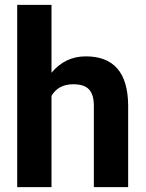

<svg xmlns="http://www.w3.org/2000/svg" viewBox="-20 -770 600 790"><path d="M191.9 -470.7Q248 -538.1 333 -538.1Q504.9 -538.1 507.3 -338.4V0H366.2V-334.5Q366.2 -379.9 346.7 -401.6Q327.1 -423.3 281.7 -423.3Q219.7 -423.3 191.9 -375.5V0H50.8V-750H191.9Z"/></svg>

Font: Vazir
Style: Bold
Weight: 700
Designer: Saber Rastikerdar
Foundry: Saber Rastikerdar
Version: Version 30.0.0